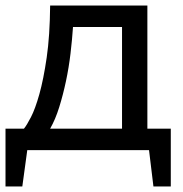

<svg xmlns="http://www.w3.org/2000/svg" viewBox="-20 -545 664 697"><path d="M600 132H537L521 0H79L61 132H0V-78H67Q77 -90 92.5 -120Q108 -150 123 -203.5Q138 -257 149.5 -336Q161 -415 162 -525H515V-78H600ZM423 -78V-447H245Q242 -402 236 -351Q230 -300 219.5 -250.5Q209 -201 195 -156Q181 -111 162 -78Z"/></svg>

Font: PT Sans Caption
Style: Regular
Weight: 400
Designer: A.Korolkova, O.Umpeleva, V.Yefimov
Foundry: ParaType Ltd
Version: Version 2.004W OFL